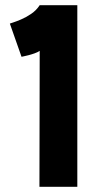

<svg xmlns="http://www.w3.org/2000/svg" viewBox="-20 -720 359 740"><path d="M18 -629 63 -501Q62 -501 69.5 -502.5Q77 -504 89 -507Q101 -510 113.5 -514.5Q126 -519 133 -524L132 0H278V-700H133Q120 -680 100 -666.5Q80 -653 61 -645Q42 -637 29.5 -633Q17 -629 18 -629Z"/></svg>

Font: Advent Pro ExtraBold
Style: Regular
Weight: 800
Designer: VivaRado, Andreas Kalpakidis
Foundry: VivaRado, Andreas Kalpakidis
Version: Version 3.000